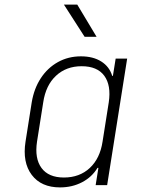

<svg xmlns="http://www.w3.org/2000/svg" viewBox="-20 -805 640 835"><path d="M241 10Q159 10 118 -44.5Q77 -99 91 -189L118 -360Q128 -420 157.5 -465Q187 -510 232 -535Q277 -560 332 -560Q385 -560 420.5 -537.5Q456 -515 468 -475H471L483 -550H533L446 0H396L408 -75H404Q380 -35 337 -12.5Q294 10 241 10ZM258 -33Q326 -33 370.5 -74.5Q415 -116 426 -189L453 -360Q464 -434 433.5 -475.5Q403 -517 335 -517Q268 -517 223.5 -475.5Q179 -434 168 -360L141 -189Q130 -116 160.5 -74.5Q191 -33 258 -33ZM348 -645 258 -785H316L400 -645Z"/></svg>

Font: NKDuy Mono Thin
Style: Italic
Weight: 100
Italic angle: -9°
Monospace: yes
Designer: NKDuy
Foundry: NKDuy
Version: Version 2.251; ttfautohint (v1.8.4.7-5d5b)